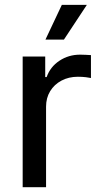

<svg xmlns="http://www.w3.org/2000/svg" viewBox="-20 -782 422 802"><path d="M74.7 0V-545.9H168.9V-460H174.8Q189.9 -502.9 228.3 -528.3Q266.6 -553.7 314.9 -553.7Q325.2 -553.7 338.4 -553Q351.6 -552.2 359.9 -551.8V-456.1Q355 -457.5 338.9 -459.5Q322.8 -461.4 305.2 -461.4Q267.1 -461.4 236.8 -445.3Q206.5 -429.2 189.5 -401.1Q172.4 -373 172.4 -336.4V0ZM169.9 -616.7 238.3 -761.7H342.8L247.1 -616.7Z"/></svg>

Font: Inter Cardless
Style: Regular
Weight: 400
Designer: Rasmus Andersson
Foundry: rsms
Version: Version 4.001;git-9221beed3